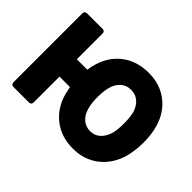

<svg xmlns="http://www.w3.org/2000/svg" viewBox="-109 -731 948 948"><g transform="rotate(45 365.5 -257.0)"><path d="M552 -188Q559 -215 559 -258Q559 -300 552 -329Q542 -363 520 -382Q498 -401 466 -401Q435 -401 413 -382Q391 -363 382 -329Q374 -300 374 -258Q374 -217 382 -188Q391 -153 413.5 -133Q436 -113 468 -113Q498 -113 520 -133Q542 -153 552 -188ZM243 -318Q246 -343 253 -364Q275 -438 331.5 -480Q388 -522 469 -522Q547 -522 602.5 -480Q658 -438 680 -365Q694 -319 694 -260Q694 -208 682 -159Q660 -81 603.5 -36.5Q547 8 468 8Q387 8 330 -36Q273 -80 252 -156Q247 -176 243 -197H170V-17Q170 0 153 0H46Q29 0 29 -17V-497Q29 -514 46 -514H153Q170 -514 170 -497V-318Z"/></g></svg>

Font: Barlow
Style: Bold
Weight: 700
Designer: Jeremy Tribby
Foundry: Jeremy Tribby
Version: Version 1.101 August 23, 2024